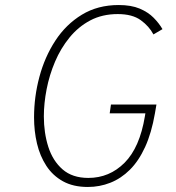

<svg xmlns="http://www.w3.org/2000/svg" viewBox="-20 -732 702 764"><path d="M329.5 12Q271.5 12 230.8 -10.5Q190 -33 164.5 -72Q139 -111 127.2 -160.8Q115.5 -210.5 115.5 -265Q115.5 -347 136.8 -426.2Q158 -505.5 200.2 -570.2Q242.5 -635 305.8 -673.5Q369 -712 452.5 -712Q502 -712 535.8 -697.8Q569.5 -683.5 591.2 -661.5Q613 -639.5 626.5 -616L590.5 -595Q573.5 -627.5 540 -651.8Q506.5 -676 448.5 -676Q387 -676 339.2 -650.8Q291.5 -625.5 256.5 -582.5Q221.5 -539.5 199 -486.5Q176.5 -433.5 165.5 -377Q154.5 -320.5 154.5 -269Q154.5 -203.5 172.2 -147.8Q190 -92 229 -58Q268 -24 331.5 -24Q415.5 -24 475.8 -84.5Q536 -145 556.5 -269L558.5 -281H416.5L421.5 -316H602.5L596.5 -281Q583 -203 557.5 -147.2Q532 -91.5 496.8 -56.5Q461.5 -21.5 419 -4.8Q376.5 12 329.5 12Z"/></svg>

Font: Overpass Thin
Style: Italic
Weight: 250
Italic angle: -10°
Designer: Delve Withrington, Dave Bailey, Thomas Jockin
Foundry: Delve Fonts LLC
Version: Version 4.000